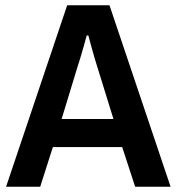

<svg xmlns="http://www.w3.org/2000/svg" viewBox="-20 -706 668 726"><path d="M3 0 234 -686H394L625 0H491L442 -150H180L132 0ZM213 -256H409L348 -453Q344 -465 338 -485.5Q332 -506 325.5 -529.5Q319 -553 314 -572H308Q303 -554 296.5 -530.5Q290 -507 283.5 -486Q277 -465 273 -453Z"/></svg>

Font: Archivo SemiCondensed SemiBold
Style: Regular
Weight: 600
Width: 4
Designer: Hector Gatti
Foundry: Omnibus-Type
Version: Version 2.001; ttfautohint (v1.8.3)